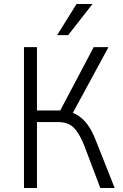

<svg xmlns="http://www.w3.org/2000/svg" viewBox="-20 -941 617 961"><path d="M100 0V-705H165V-388H290L272 -370L449 -705H523L337 -362L312 -384Q344 -380 370.5 -363Q397 -346 419 -316Q441 -286 458 -242L554 0H482L403 -209Q379 -271 350.5 -300.5Q322 -330 272 -330H165V0ZM266 -765 363 -921H443L321 -765Z"/></svg>

Font: Nunito Sans 7pt Condensed Light
Style: Regular
Weight: 300
Width: 3
Designer: Vernon Adams
Foundry: Vernon Adams
Version: Version 3.101;gftools[0.9.27]